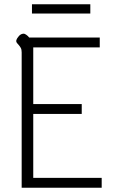

<svg xmlns="http://www.w3.org/2000/svg" viewBox="-20 -875 549 895"><path d="M81 -631Q81 -644 77 -651.5Q73 -659 65 -668Q59 -674 57 -678Q55 -682 56 -687Q59 -697 68.5 -707.5Q78 -718 91 -718Q95 -718 103 -712.5Q111 -707 116 -700H445V-654H135V-390H361V-344H135V-46H454V0H81ZM129 -855H401V-812H129Z"/></svg>

Font: Niramit ExtraLight
Style: Regular
Weight: 200
Designer: Katatrad Aksorn Co.,Ltd.
Foundry: Cadson Demak Co.,Ltd.
Version: Version 1.000; ttfautohint (v1.6)